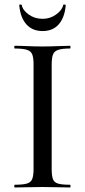

<svg xmlns="http://www.w3.org/2000/svg" viewBox="-20 -827 375 847"><path d="M208 -81Q208 -52 213.5 -37Q219 -22 236.5 -17Q254 -12 289 -12Q291 -12 291 -6Q291 0 289 0Q264 0 233.5 -1Q203 -2 167 -2Q132 -2 101 -1Q70 0 45 0Q43 0 43 -6Q43 -12 45 -12Q80 -12 98 -17Q116 -22 122 -37Q128 -52 128 -81V-544Q128 -573 122 -587.5Q116 -602 98 -607.5Q80 -613 45 -613Q43 -613 43 -619Q43 -625 45 -625Q70 -625 101 -623.5Q132 -622 167 -622Q203 -622 234 -623.5Q265 -625 289 -625Q291 -625 291 -619Q291 -613 289 -613Q254 -613 236.5 -607Q219 -601 213.5 -586Q208 -571 208 -542ZM168 -690Q123 -690 96.5 -719.5Q70 -749 65 -803Q64 -807 69.5 -807Q75 -807 76 -805Q80 -782 106.5 -763Q133 -744 168 -744Q201 -744 227.5 -763Q254 -782 259 -805Q259 -807 264.5 -807Q270 -807 270 -803Q265 -749 239 -719.5Q213 -690 168 -690Z"/></svg>

Font: Cormorant Garamond Light Medium
Style: Regular
Weight: 500
Version: Version 4.001